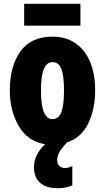

<svg xmlns="http://www.w3.org/2000/svg" viewBox="-20 -757 557 1017"><path d="M406 -621H108V-737H406ZM330 -1 333 0Q303 32 293 51.5Q283 71 283 93Q283 110 294 121.5Q305 133 324 133Q345 133 363 122V225Q329 240 287 240Q224 240 192 211Q160 182 160 129Q160 62 219 7Q127 -8 79.5 -89Q32 -170 32 -278Q32 -406 88 -484.5Q144 -563 259 -563Q327 -563 377.5 -529.5Q428 -496 456 -432Q484 -368 484 -278Q484 -179 447 -102.5Q410 -26 330 -1ZM197 -276Q197 -126 258 -126Q291 -126 305 -162.5Q319 -199 319 -278Q319 -356 305 -392Q291 -428 258 -428Q227 -428 212 -391Q197 -354 197 -276Z"/></svg>

Font: Noto Sans UI CondBlack
Style: Regular
Weight: 900
Width: 3
Designer: Monotype Design Team
Foundry: Monotype Imaging Inc.
Version: Version 1.001